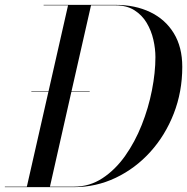

<svg xmlns="http://www.w3.org/2000/svg" viewBox="-41 -770 770 790"><path d="M263.5 0H-21V-2H69.5L158 -391.5H88V-393.5H158.5L239 -748H138.5V-750H433.5Q515 -750 577 -720.2Q639 -690.5 674 -633.5Q709 -576.5 709 -495Q709 -392.5 674 -302.8Q639 -213 577.5 -145Q516 -77 435.2 -38.5Q354.5 0 263.5 0ZM328 -391.5H252.5L164.5 -2H263.5Q327.5 -2 380.2 -36.5Q433 -71 473.8 -128.5Q514.5 -186 542.2 -256Q570 -326 584.2 -398.8Q598.5 -471.5 598.5 -535Q598.5 -569.5 590 -606.8Q581.5 -644 562.5 -676Q543.5 -708 511.8 -728Q480 -748 433.5 -748H333.5L253 -393.5H328Z"/></svg>

Font: Bodoni* 96pt
Style: Italic
Weight: 400
Italic angle: -13°
Version: Version 2.3